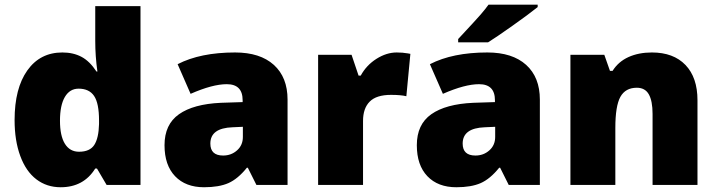

<svg xmlns="http://www.w3.org/2000/svg" viewBox="-20 -786 3048 816"><path d="M237.8 9.8Q178.7 9.8 134.5 -23.9Q90.3 -57.6 66.2 -123Q42 -188.5 42 -275.9Q42 -410.6 96.2 -486.8Q150.4 -563 245.1 -563Q291.5 -563 326.4 -544.4Q361.3 -525.9 390.1 -481.9H394Q384.8 -546.9 384.8 -611.8V-759.8H577.1V0H433.1L392.1 -69.8H384.8Q335.4 9.8 237.8 9.8ZM315.9 -141.1Q361.8 -141.1 380.6 -169.9Q399.4 -198.7 400.9 -258.8V-273.9Q400.9 -347.2 379.9 -378.2Q358.9 -409.2 314 -409.2Q276.4 -409.2 255.6 -373.8Q234.9 -338.4 234.9 -272.9Q234.9 -208.5 255.9 -174.8Q276.9 -141.1 315.9 -141.1Z M1069.8 0 1033.2 -73.2H1029.3Q990.7 -25.4 950.7 -7.8Q910.6 9.8 847.2 9.8Q769 9.8 724.1 -37.1Q679.2 -84 679.2 -168.9Q679.2 -257.3 740.7 -300.5Q802.2 -343.8 918.9 -349.1L1011.2 -352.1V-359.9Q1011.2 -428.2 943.8 -428.2Q883.3 -428.2 790 -387.2L734.9 -513.2Q831.5 -563 979 -563Q1085.4 -563 1143.8 -510.3Q1202.1 -457.5 1202.1 -362.8V0ZM928.2 -125Q962.9 -125 987.5 -147Q1012.2 -168.9 1012.2 -204.1V-247.1L968.3 -245.1Q874 -241.7 874 -175.8Q874 -125 928.2 -125Z M1666 -563Q1690.9 -563 1713.4 -559.1L1724.1 -557.1L1707 -377Q1683.6 -382.8 1642.1 -382.8Q1579.6 -382.8 1551.3 -354.2Q1522.9 -325.7 1522.9 -272V0H1332V-553.2H1474.1L1503.9 -464.8H1513.2Q1537.1 -508.8 1579.8 -535.9Q1622.6 -563 1666 -563Z M2142.1 0 2105.5 -73.2H2101.6Q2063 -25.4 2022.9 -7.8Q1982.9 9.8 1919.4 9.8Q1841.3 9.8 1796.4 -37.1Q1751.5 -84 1751.5 -168.9Q1751.5 -257.3 1813 -300.5Q1874.5 -343.8 1991.2 -349.1L2083.5 -352.1V-359.9Q2083.5 -428.2 2016.1 -428.2Q1955.6 -428.2 1862.3 -387.2L1807.1 -513.2Q1903.8 -563 2051.3 -563Q2157.7 -563 2216.1 -510.3Q2274.4 -457.5 2274.4 -362.8V0ZM2000.5 -125Q2035.2 -125 2059.8 -147Q2084.5 -168.9 2084.5 -204.1V-247.1L2040.5 -245.1Q1946.3 -241.7 1946.3 -175.8Q1946.3 -125 2000.5 -125ZM1927.2 -606V-620.1Q2002.4 -700.7 2022.7 -724.1Q2043 -747.6 2056.2 -766.1H2265.1V-755.9Q2226.1 -724.6 2157.7 -676.3Q2089.4 -627.9 2054.2 -606Z M2753.4 0V-301.8Q2753.4 -356.9 2737.5 -385Q2721.7 -413.1 2686.5 -413.1Q2638.2 -413.1 2616.7 -374.5Q2595.2 -335.9 2595.2 -242.2V0H2404.3V-553.2H2548.3L2572.3 -484.9H2583.5Q2607.9 -523.9 2651.1 -543.5Q2694.3 -563 2750.5 -563Q2842.3 -563 2893.3 -509.8Q2944.3 -456.5 2944.3 -359.9V0Z"/></svg>

Font: TypoPRO Open Sans
Style: Regular
Weight: 800
Foundry: Ascender Corporation
Version: Version 1.10